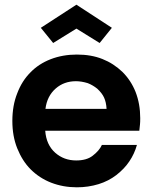

<svg xmlns="http://www.w3.org/2000/svg" viewBox="-20 -798 657 827"><path d="M307.1 -448.2Q255.9 -448.2 220.2 -417Q182.6 -384.3 175.8 -329.1H439Q437.5 -357.4 428.2 -377.9Q419.4 -397 398.9 -416Q379.4 -431.6 357.9 -439.9Q330.6 -448.2 307.1 -448.2ZM33.2 -276.9Q33.2 -343.8 54.2 -396Q74.2 -449.2 110.8 -485.8Q146.5 -522.9 198.2 -543Q250 -563 311 -563Q373 -563 420.9 -543.9Q469.2 -524.9 507.8 -487.8Q544.4 -451.2 564 -401.9Q584 -350.1 584 -289.1Q584 -271 583 -262.2L580.1 -234.9H174.8Q179.2 -174.3 217.8 -140.1Q255.4 -106.9 308.1 -106.9Q353 -106.9 378.9 -127Q407.7 -148.9 418.9 -173.8H569.8Q559.1 -135.3 537.1 -103Q516.1 -71.3 481 -43.9Q447.3 -18.1 404.8 -4.9Q359.9 8.8 311 8.8Q252 8.8 200.2 -11.2Q149.9 -30.8 111.8 -68.8Q76.2 -104.5 54.2 -159.2Q33.2 -211.4 33.2 -276.9ZM155.8 -678.2 309.1 -777.8 461.9 -678.2 409.2 -612.8 309.1 -674.8 209 -612.8Z"/></svg>

Font: PoppinsZ SemiBold
Style: Regular
Weight: 600
Designer: Ninad Kale (Devanagari), Jonny Pinhorn (Latin)
Foundry: Indian Type Foundry
Version: Version 3.002;FEAKit 1.0